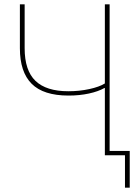

<svg xmlns="http://www.w3.org/2000/svg" viewBox="-20 -718 640 888"><path d="M558 0H465V-311H463Q435 -295 391.5 -285.5Q348 -276 297 -276Q181 -276 126.5 -330.5Q72 -385 72 -495V-698H94V-495Q94 -392 144 -344Q194 -296 296 -296Q347 -296 393 -306Q439 -316 465 -332V-698H487V-20H580V150H558Z"/></svg>

Font: IBM Plex Mono Thin
Style: Regular
Weight: 100
Monospace: yes
Designer: Mike Abbink, Paul van der Laan, Pieter van Rosmalen
Foundry: Bold Monday
Version: Version 2.3